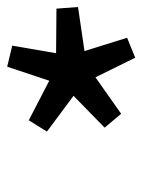

<svg xmlns="http://www.w3.org/2000/svg" viewBox="49 -797 396 534"><g transform="rotate(-90 247.0 -530.0)"><path d="M409 -374.5 353.5 -352 299 -462.5 197.5 -391 159 -437 247.5 -523.5 148 -597.5 179.5 -648 289.5 -591 328.5 -708 387 -694 366 -572 490 -571 494.5 -511 372 -493Z"/></g></svg>

Font: Newsreader 9pt SemiBold
Style: Italic
Weight: 600
Italic angle: -17°
Designer: Hugues Gentile
Foundry: Production Type
Version: Version 1.003